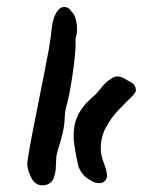

<svg xmlns="http://www.w3.org/2000/svg" viewBox="-20 -537 478 562"><path d="M204 -436Q203 -432 202 -428Q201 -424 201 -420Q202 -403 199.5 -376Q197 -349 192.5 -319Q188 -289 183 -263.5Q178 -238 174 -225Q170 -211 169.5 -193.5Q169 -176 166 -160Q162 -138 155.5 -118Q149 -98 145 -80Q144 -64 143.5 -49Q143 -34 139 -21Q132 3 109 5Q98 7 88 1.5Q78 -4 73 -14Q71 -18 69.5 -21.5Q68 -25 66 -29Q59 -45 60 -63Q65 -97 73.5 -141Q82 -185 91.5 -232Q101 -279 109.5 -322.5Q118 -366 124 -399Q129 -429 132 -458Q135 -487 149 -506Q156 -516 167 -516.5Q178 -517 185 -509Q188 -505 190.5 -502Q193 -499 194 -498Q202 -487 204.5 -467Q207 -447 204 -436ZM378 -273Q378 -266 362.5 -251Q347 -236 326 -214Q305 -192 289.5 -163Q274 -134 275 -99Q276 -80 283 -62.5Q290 -45 293 -28Q295 -17 288 -8.5Q281 0 270 -1Q258 -1 247.5 -7.5Q237 -14 228 -21Q215 -34 209 -51Q203 -80 198 -109.5Q193 -139 198 -168.5Q203 -198 224 -225Q232 -236 242.5 -245Q253 -254 263 -264Q271 -273 280.5 -285Q290 -297 303 -305Q320 -319 341 -309Q355 -301 366 -294.5Q377 -288 378 -273Z"/></svg>

Font: Slackside One
Style: Regular
Weight: 400
Version: Version 1.000